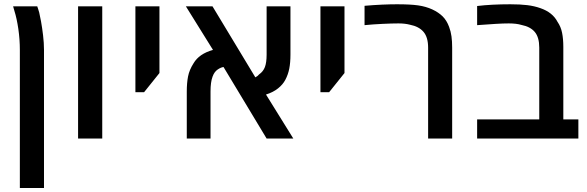

<svg xmlns="http://www.w3.org/2000/svg" viewBox="-20 -661 2802 916"><path d="M74.7 235.8V-422.9Q74.7 -473.6 67.4 -523.4Q60.1 -573.2 48.8 -608.9Q45.9 -619.6 42.5 -630.9H157.7Q159.7 -625.5 161.9 -618.2Q164.1 -610.8 167 -601.6Q170.4 -588.4 175.8 -558.6Q181.2 -528.8 185.5 -492.4Q189.9 -456.1 189.9 -422.9V235.8Z M352.5 0V-630.9H467.8V0Z M626 -221.2V-630.9H740.7V-312.5L667.5 -221.2Z M871.1 0V-224.1Q871.1 -265.1 877.2 -296.4Q883.3 -327.6 903.3 -358.9Q929.7 -404.3 996.1 -422.9L866.7 -630.9H993.7L1198.2 -292Q1209 -297.4 1216.3 -306.2Q1235.8 -319.8 1243.9 -341.3Q1252 -362.8 1252 -400.4V-630.9H1365.7V-400.9Q1365.7 -362.3 1360.1 -333.7Q1354.5 -305.2 1341.3 -280.3Q1329.6 -257.8 1306.4 -239.3Q1283.2 -220.7 1249 -210L1379.4 0H1252L1046.4 -341.3Q1033.7 -339.8 1018.1 -329.1Q1002.4 -318.4 994.1 -295.4Q984.4 -269.5 984.4 -224.6V0Z M1508.8 -221.2V-630.9H1623.5V-312.5L1550.3 -221.2Z M2022.5 0V-433.6Q2022.5 -483.4 2000.5 -509Q1978.5 -534.7 1936 -543Q1912.1 -549.3 1881.3 -549.3Q1850.6 -549.3 1804.4 -547.1Q1758.3 -544.9 1719.2 -541V-633.3Q1764.2 -637.2 1803 -638.9Q1841.8 -640.6 1873.5 -640.6Q1938 -640.6 1975.1 -635.3Q2012.2 -629.9 2042 -616.2Q2072.3 -602.1 2091.8 -582.8Q2111.3 -563.5 2122.6 -532.7Q2130.9 -510.7 2134 -487.3Q2137.2 -463.9 2137.2 -433.6V0Z M2256.3 0V-91.3H2552.7V-433.6Q2552.7 -482.9 2531.5 -508.3Q2510.3 -533.7 2467.8 -542Q2443.8 -549.3 2407.2 -549.3Q2380.9 -549.3 2345 -547.1Q2309.1 -544.9 2256.3 -541V-632.3Q2324.2 -640.6 2414.6 -640.6Q2461.4 -640.6 2495.4 -636.5Q2529.3 -632.3 2558.1 -622.1Q2616.2 -602.1 2639.6 -557.1Q2655.8 -533.7 2661.6 -504.6Q2667.5 -475.6 2667.5 -437.5V-91.3H2739.3V0Z"/></svg>

Font: Open Sans SemiBold
Style: Regular
Weight: 600
Designer: Monotype Design Team
Foundry: Monotype Imaging Inc.
Version: Version 3.003; ttfautohint (v1.8.4)